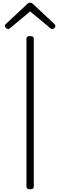

<svg xmlns="http://www.w3.org/2000/svg" viewBox="-20 -1381 445 1415"><path d="M202 14Q188 14 181.5 9Q175 4 175 -5V-1096Q175 -1106 181.5 -1110.5Q188 -1115 202 -1115Q215 -1115 222 -1110.5Q229 -1106 229 -1096V-5Q229 4 223 9Q217 14 202 14ZM39 -1167Q32 -1167 24 -1174.5Q16 -1182 16 -1190Q16 -1193 17.5 -1196.5Q19 -1200 22 -1203L177 -1348Q182 -1354 187.5 -1357.5Q193 -1361 202 -1361Q211 -1361 216 -1357.5Q221 -1354 227 -1348L383 -1202Q386 -1199 387 -1195.5Q388 -1192 388 -1189Q388 -1181 380.5 -1174Q373 -1167 365 -1167Q361 -1167 357 -1169Q353 -1171 349 -1175L202 -1297L56 -1175Q51 -1171 47.5 -1169Q44 -1167 39 -1167Z"/></svg>

Font: Playwrite FR Moderne ExtraLight
Style: Regular
Weight: 250
Version: Version 1.002